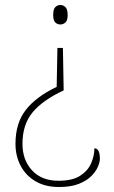

<svg xmlns="http://www.w3.org/2000/svg" viewBox="-20 -561 455 769"><path d="M235 -199Q151 -160 110.5 -111Q70 -62 70 15Q70 80 108.5 121.5Q147 163 214 163Q270 163 301 143Q332 123 345 93Q358 63 358 33Q380 33 380 75Q380 88 372 107Q364 126 345.5 144.5Q327 163 295.5 175.5Q264 188 216 188Q162 188 123 165.5Q84 143 63 103.5Q42 64 42 15Q42 -68 83.5 -121Q125 -174 207 -213L210 -369H232ZM222 -541Q233 -541 242 -532.5Q251 -524 251 -501Q251 -479 242 -471Q233 -463 222 -463Q210 -463 201.5 -471Q193 -479 193 -501Q193 -524 201.5 -532.5Q210 -541 222 -541Z"/></svg>

Font: Noto Serif Telugu Thin
Style: Regular
Weight: 100
Designer: Jelle Bosma - Monotype Design Team
Foundry: Monotype Imaging Inc.
Version: Version 2.005; ttfautohint (v1.8.4.7-5d5b)